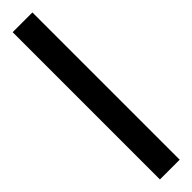

<svg xmlns="http://www.w3.org/2000/svg" viewBox="18 -145 433 433"><g transform="rotate(45 235.0 71.5)"><path d="M0 103V40H469.7V103Z"/></g></svg>

Font: Literata
Style: Regular
Weight: 400
Designer: Latin by Veronika Burian and Jose Scaglione. Greek by Irene Vlachou. Cyrillic by Vera Evstafieva.
Foundry: TypeTogether
Version: Version 3.002